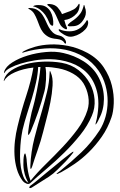

<svg xmlns="http://www.w3.org/2000/svg" viewBox="-22 -970 628 1006"><path d="M497 -348Q496 -345 493.5 -340Q491 -335 488 -329.5Q485 -324 482 -320.5Q479 -317 478 -318Q478 -318 479 -323Q480 -328 481.5 -334Q483 -340 484.5 -345.5Q486 -351 486 -353Q501 -433 486 -491Q471 -549 435.5 -586Q400 -623 348.5 -641Q297 -659 240 -660Q199 -660 159.5 -653.5Q120 -647 87.5 -637Q55 -627 32.5 -615Q10 -603 4 -592Q-3 -580 0 -595Q8 -621 42.5 -643Q77 -665 123 -679Q169 -693 219.5 -697.5Q270 -702 311 -692Q338 -686 365 -675Q392 -664 416.5 -648.5Q441 -633 461.5 -611.5Q482 -590 496 -562Q523 -508 522.5 -450.5Q522 -393 497 -348ZM562 -355Q543 -299 511.5 -254Q480 -209 444 -173.5Q408 -138 370 -112Q332 -86 299 -68Q289 -63 282 -60Q275 -57 275 -59Q273 -60 280.5 -65.5Q288 -71 296 -77Q352 -122 404.5 -172Q457 -222 499 -286Q520 -319 531 -358.5Q542 -398 542 -440Q542 -482 530.5 -523Q519 -564 495 -599Q463 -645 417.5 -672Q372 -699 320 -709.5Q268 -720 213 -716Q158 -712 107 -697Q99 -695 97.5 -694Q96 -693 95 -695Q94 -697 98 -699Q102 -701 105 -703Q127 -715 162 -725Q197 -735 241 -737Q285 -739 335 -729.5Q385 -720 436 -693Q491 -663 521.5 -617Q552 -571 564 -522.5Q576 -474 574 -428.5Q572 -383 562 -355ZM127 -12Q122 -20 114.5 -37.5Q107 -55 103 -79Q101 -91 100.5 -106Q100 -121 101 -134.5Q102 -148 104 -157Q106 -166 110 -166Q111 -166 112.5 -160.5Q114 -155 115.5 -148Q117 -141 117.5 -134.5Q118 -128 118 -125Q120 -99 124.5 -73Q129 -47 138 -23Q173 -66 218 -110Q263 -154 306 -199.5Q349 -245 384.5 -293Q420 -341 436 -392Q447 -427 440.5 -465Q434 -503 415 -534Q396 -564 361 -584Q326 -604 284 -612Q267 -615 250.5 -617Q234 -619 216 -619Q219 -604 219.5 -586.5Q220 -569 219 -552Q218 -535 216 -519.5Q214 -504 211 -492Q197 -438 178 -383.5Q159 -329 138 -279Q136 -276 132.5 -269.5Q129 -263 127 -263Q125 -263 125 -271Q125 -279 126 -282Q127 -294 130 -311.5Q133 -329 136.5 -347Q140 -365 144 -382.5Q148 -400 152 -412Q154 -418 159.5 -441Q165 -464 171 -494Q177 -524 182.5 -557.5Q188 -591 190 -619H178Q176 -580 167 -539Q158 -498 145.5 -456.5Q133 -415 119.5 -373Q106 -331 96 -289Q94 -280 90.5 -258Q87 -236 85 -208.5Q83 -181 83 -150.5Q83 -120 87.5 -92.5Q92 -65 101 -43Q110 -21 127 -12ZM459 -363Q437 -311 398.5 -263Q360 -215 315 -170.5Q270 -126 222.5 -86Q175 -46 136 -10Q128 -3 115.5 -8.5Q103 -14 97 -22Q76 -50 66 -85Q56 -120 54 -157.5Q52 -195 56.5 -233.5Q61 -272 70 -308Q90 -391 115.5 -468.5Q141 -546 153 -616Q99 -610 56.5 -591.5Q14 -573 0 -547Q0 -545 -1.5 -545Q-3 -545 -1 -553Q7 -581 38 -601.5Q69 -622 112 -633.5Q155 -645 204.5 -647Q254 -649 301 -641Q352 -632 389.5 -602.5Q427 -573 448.5 -533.5Q470 -494 473.5 -449Q477 -404 459 -363ZM244 -590Q256 -564 253.5 -522Q251 -480 242 -434.5Q233 -389 221.5 -347Q210 -305 204 -279Q192 -231 175 -183Q158 -135 147 -99Q142 -85 140 -85Q137 -85 137 -90.5Q137 -96 137 -101Q140 -175 158.5 -247Q177 -319 199 -393Q212 -438 224 -487Q236 -536 238 -590Q238 -597 240 -598Q241 -598 242 -595Q243 -592 244 -590ZM363 -175Q364 -174 359 -167Q354 -160 346.5 -151.5Q339 -143 331.5 -134.5Q324 -126 321 -123Q300 -102 278.5 -80.5Q257 -59 234 -44L144 13Q142 14 138.5 15Q135 16 133 15Q131 14 131.5 12Q132 10 133 8Q134 6 136 4Q153 -8 174.5 -26Q196 -44 219 -63Q236 -76 259.5 -96Q283 -116 305.5 -134Q328 -152 344.5 -164.5Q361 -177 363 -175ZM438 -839Q436 -828 424.5 -815.5Q413 -803 397 -793.5Q381 -784 362.5 -779.5Q344 -775 329 -781Q321 -784 312.5 -789Q304 -794 297.5 -799Q291 -804 287.5 -808.5Q284 -813 286 -816Q288 -818 292.5 -815.5Q297 -813 301 -812Q328 -804 354 -806.5Q380 -809 403 -827Q410 -833 418.5 -843Q427 -853 431 -861Q434 -866 435 -865Q440 -860 440 -852Q440 -844 438 -839ZM135 -928Q160 -927 175 -917Q190 -907 200 -892.5Q210 -878 217.5 -860.5Q225 -843 233.5 -827.5Q242 -812 254.5 -800Q267 -788 288 -784Q301 -781 308.5 -774.5Q316 -768 320 -761Q324 -754 324 -748Q324 -742 323 -742Q318 -741 316.5 -744Q315 -747 311 -751.5Q307 -756 299 -760Q291 -764 275 -766Q247 -768 230 -778Q213 -788 202.5 -802Q192 -816 185.5 -833Q179 -850 172.5 -866.5Q166 -883 157.5 -897.5Q149 -912 133 -921Q128 -923 126.5 -926Q125 -929 135 -928ZM226 -946Q226 -949 231.5 -949Q237 -949 238 -949Q266 -947 280.5 -930.5Q295 -914 303 -896Q312 -900 323 -903.5Q334 -907 345 -911.5Q356 -916 365.5 -921.5Q375 -927 381 -935Q384 -938 387.5 -944.5Q391 -951 393 -950Q394 -950 395 -946.5Q396 -943 394 -932Q391 -912 379.5 -899Q368 -886 355 -878.5Q342 -871 330.5 -868Q319 -865 315 -865Q319 -849 322 -841Q325 -833 326.5 -830Q328 -827 328.5 -826Q329 -825 329 -822Q330 -815 322 -817Q300 -826 290.5 -846.5Q281 -867 271 -890Q263 -908 253 -919.5Q243 -931 226 -944ZM152 -938Q159 -942 168.5 -943Q178 -944 189 -943Q208 -942 221.5 -932.5Q235 -923 243 -908.5Q251 -894 254.5 -876.5Q258 -859 257 -843Q257 -841 256 -838Q255 -835 253 -835Q242 -836 235 -854Q228 -872 215 -892Q204 -907 189.5 -918.5Q175 -930 155 -936H153Q150 -936 152 -938ZM342 -832Q334 -833 333 -836.5Q332 -840 337 -844Q344 -852 355 -859Q366 -866 377 -875.5Q388 -885 398 -898Q408 -911 414 -932Q416 -937 416 -940.5Q416 -944 419 -943Q421 -943 423 -931Q428 -920 428 -906Q428 -892 423 -881Q415 -864 406 -854Q397 -844 387 -839Q377 -834 365.5 -833Q354 -832 342 -832Z"/></svg>

Font: mr_AkronimG
Style: Regular
Weight: 400
Version: Version 1.002 April 14, 2020